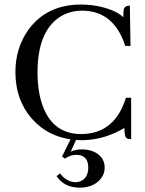

<svg xmlns="http://www.w3.org/2000/svg" viewBox="-20 -616 649 857"><path d="M535.2 -44.9C475.3 -9.1 412.4 9.1 346.7 9.8C335 9.8 325.8 9.4 319.3 8.8L295.9 60.5C310.9 54 327.8 50.8 346.7 50.8C362.3 50.8 377.6 53.4 392.6 58.6C429 72.9 447.3 97.7 447.3 132.8C447.3 150.4 441.7 166.3 430.7 180.7C409.2 208 377 221.7 334 221.7C288.4 221 254.6 203.8 232.4 169.9L248 158.2C267.6 183.6 290.4 196.6 316.4 197.3C322.3 197.3 328.5 196.3 335 194.3C361 185.9 374 164.7 374 130.9C374 126.3 373.7 121.7 373 117.2C368.5 89.2 350.9 75.2 320.3 75.2C302.7 75.2 286.1 80.7 270.5 91.8L256.8 83L294.9 5.9C227.9 -3.9 172.2 -32.6 127.9 -80.1C75.2 -137.4 48.8 -209 48.8 -294.9C48.8 -365.2 67.7 -427.4 105.5 -481.4C160.2 -557.6 238.9 -595.7 341.8 -595.7C373 -595.7 403.6 -592.1 433.6 -585C479.2 -573.2 511.4 -557.9 530.3 -539.1C530.3 -556.6 531.2 -569.3 533.2 -577.1C536.5 -586.3 545.2 -590.8 559.6 -590.8L562.5 -411.1H539.1C534.5 -425.5 529 -439.5 522.5 -453.1C486 -529.9 427.1 -568.4 345.7 -568.4C309.9 -568.4 277.3 -559.2 248 -541C181 -497.4 147.5 -414.7 147.5 -293C147.5 -236.3 154.9 -187.2 169.9 -145.5C200.5 -60.2 258.1 -17.6 342.8 -17.6C442.4 -18.2 508.8 -72.3 542 -179.7H565.4V4.9C557.6 4.9 551.4 3.9 546.9 2C539.1 -2 535.2 -17.6 535.2 -44.9Z"/></svg>

Font: Abhaya Libre
Style: Regular
Weight: 400
Designer: Pushpananda Ekanayake, Sol Matas, Pathum Egodawatta
Foundry: Mooniak
Version: Version 1.041; ; ttfautohint (v1.5)